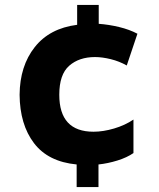

<svg xmlns="http://www.w3.org/2000/svg" viewBox="-20 -744 640 774"><path d="M377 10V-81Q415 -85 453.5 -97Q492 -109 518 -127V-262Q484 -239 440 -226Q396 -213 357 -213Q219 -213 219 -362Q219 -444 259 -479Q299 -514 363 -514Q392 -514 426.5 -505.5Q461 -497 491 -480L534 -608Q502 -625 460.5 -635Q419 -645 378 -648V-724H291V-644Q180 -630 120 -554Q60 -478 59 -362Q60 -242 117 -167Q174 -92 289 -81V10Z"/></svg>

Font: Noto Sans Mono UI ExtraBold
Style: Regular
Weight: 800
Designer: Monotype Design team
Foundry: Monotype Imaging Inc.
Version: 1.000